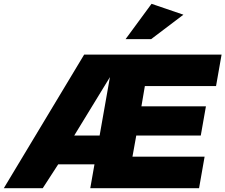

<svg xmlns="http://www.w3.org/2000/svg" viewBox="-75 -986 1181 1006"><path d="M-55 0H149L230 -125H420L398 0H968L997 -165H619L639 -276H977L1004 -429H666L684 -535H1057L1086 -700H366ZM314 -276 501 -582 447 -276ZM583 -781H717L886 -909L719 -966Z"/></svg>

Font: Geom Black
Style: Bold Italic
Weight: 900
Italic angle: -10°
Version: Version 1.102